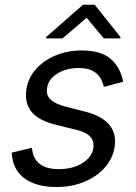

<svg xmlns="http://www.w3.org/2000/svg" viewBox="-20 -761 563 793"><path d="M488.6 -423.3 409.1 -402Q404.8 -421.2 394.4 -439.1Q383.9 -457 362.4 -468.6Q340.9 -480.1 304 -480.1Q253.9 -480.1 217 -457.2Q180 -434.3 174.7 -399.1Q169.4 -368.3 188.9 -349.8Q208.5 -331.3 254.3 -319.6L332.4 -299.7Q471.6 -263.8 453.1 -152Q445.3 -105.1 412.3 -68.2Q379.3 -31.2 327.8 -9.9Q276.3 11.4 213.1 11.4Q128.9 11.4 80.3 -25Q31.6 -61.4 28.4 -130.7L112.2 -150.6Q118.6 -62.5 223 -62.5Q281.6 -62.5 320.7 -87.5Q359.7 -112.6 365.1 -147.7Q375.7 -205.6 296.9 -224.4L210.2 -245.7Q137.8 -263.8 108.8 -301.1Q79.9 -338.4 89.5 -394.9Q97.3 -441.1 129.4 -476.6Q161.6 -512.1 210.4 -532.3Q259.2 -552.6 316.8 -552.6Q397.7 -552.6 437.9 -517.2Q478 -481.9 488.6 -423.3ZM238.4 -602.3 337.7 -687.5 408.9 -602.3H477L477.5 -608L371.1 -741.5H322.9L170.7 -608L170.2 -602.3Z"/></svg>

Font: Inter UI
Style: Italic
Weight: 400
Italic angle: -9.39999°
Designer: Rasmus Andersson
Foundry: rsms
Version: 3.2;8d6f07862